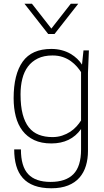

<svg xmlns="http://www.w3.org/2000/svg" viewBox="-20 -800 559 1028"><path d="M255 208Q202 208 164 194Q126 180 102 153Q78 126 67 87.5Q56 49 56 0H92Q92 91 131 132.5Q170 174 251 174Q332 174 373 132.5Q414 91 414 0V-109Q359 -32 255 -32Q201 -32 163 -50Q125 -68 100.5 -100Q76 -132 64.5 -176.5Q53 -221 53 -274Q53 -402 101.5 -470Q150 -538 255 -538Q285 -538 311 -531Q337 -524 357.5 -512Q378 -500 393.5 -485Q409 -470 419 -454L427 -530H456L451 -410V-400V9Q451 51 440 87.5Q429 124 405.5 151Q382 178 344.5 193Q307 208 255 208ZM261 -66Q289 -66 313 -74Q337 -82 356 -94.5Q375 -107 389.5 -123Q404 -139 414 -155V-414Q405 -428 391.5 -443.5Q378 -459 359.5 -472.5Q341 -486 316.5 -494.5Q292 -503 261 -503Q215 -503 182.5 -487Q150 -471 129.5 -443.5Q109 -416 99.5 -378Q90 -340 90 -295Q90 -232 101.5 -188.5Q113 -145 134.5 -118Q156 -91 188 -78.5Q220 -66 261 -66ZM272 -618H238L111 -780H151L255 -647L359 -780H399Z"/></svg>

Font: Tanohe Sans ExtraLight
Style: Regular
Weight: 250
Designer: Village Type and Design LLC & Cristiano Sobral
Foundry: Cooper Hewitt Smithsonian Design Museum
Version: Version 1.00;September 29, 2021;FontCreator 13.0.0.2655 64-b